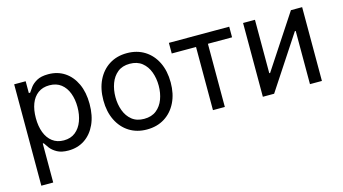

<svg xmlns="http://www.w3.org/2000/svg" viewBox="-84 -860 2452 1372"><g transform="rotate(-15 1142.5 -174.5)"><path d="M77.1 204.1V-545.9H162.1V-458.5H171.9Q181.2 -473.1 197.8 -495.4Q214.4 -517.6 245.6 -535.2Q276.9 -552.7 330.1 -552.7Q398.4 -552.7 450.4 -518.6Q502.4 -484.4 532 -421.1Q561.5 -357.9 561.5 -271.5Q561.5 -184.6 532.2 -121.1Q502.9 -57.6 450.9 -22.9Q398.9 11.7 330.6 11.7Q278.8 11.7 247.1 -6.1Q215.3 -23.9 198.2 -46.6Q181.2 -69.3 171.9 -84.5H165V204.1ZM317.4 -66.9Q368.7 -66.9 403.1 -94.5Q437.5 -122.1 454.8 -168.7Q472.2 -215.3 472.2 -272.5Q472.2 -329.1 455.1 -374.8Q438 -420.4 403.6 -447.3Q369.1 -474.1 317.4 -474.1Q267.1 -474.1 232.9 -448.7Q198.7 -423.3 181.4 -378.2Q164.1 -333 164.1 -272.5Q164.1 -211.9 181.6 -165.5Q199.2 -119.1 233.6 -93Q268.1 -66.9 317.4 -66.9Z M911.6 11.7Q837.4 11.7 781.5 -23.4Q725.6 -58.6 694.3 -122.1Q663.1 -185.5 663.1 -269.5Q663.1 -355 694.3 -418.7Q725.6 -482.4 781.5 -517.6Q837.4 -552.7 911.6 -552.7Q986.3 -552.7 1042.5 -517.6Q1098.6 -482.4 1129.9 -418.7Q1161.1 -355 1161.1 -269.5Q1161.1 -185.5 1129.9 -122.1Q1098.6 -58.6 1042.5 -23.4Q986.3 11.7 911.6 11.7ZM911.6 -66.9Q966.8 -66.9 1002.4 -95.2Q1038.1 -123.5 1055.2 -169.7Q1072.3 -215.8 1072.3 -269.5Q1072.3 -323.7 1055.2 -370.4Q1038.1 -417 1002.4 -445.6Q966.8 -474.1 911.6 -474.1Q856.9 -474.1 821.8 -445.6Q786.6 -417 769.5 -370.6Q752.4 -324.2 752.4 -269.5Q752.4 -215.8 769.5 -169.7Q786.6 -123.5 821.8 -95.2Q856.9 -66.9 911.6 -66.9Z M1401.4 0V-467.3H1221.7V-545.9H1668V-467.3H1489.3V0Z M2207.5 0H2119.1V-393.6H2112.8L1854 0H1770.5V-545.9H1858.4V-150.9H1864.7L2124.5 -545.9H2207.5Z"/></g></svg>

Font: Inter Variable LoSnoCo
Style: Regular
Weight: 400
Designer: Rasmus Andersson
Foundry: rsms
Version: Version 4.000;git-a52131595; featfreeze: case,dlig,ss01,ss02